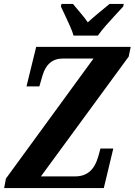

<svg xmlns="http://www.w3.org/2000/svg" viewBox="-20 -951 681 971"><path d="M1 0 10 -48 453 -655H298Q220 -655 195 -569L179 -514H114L163 -714H641L631 -665L187 -59H361Q404 -59 433 -83Q462 -107 478 -163L488 -200H553L505 0ZM352 -771Q346 -792 334 -819Q322 -846 309.5 -872.5Q297 -899 288 -918L291 -931H349Q363 -914 386 -887Q409 -860 424 -838Q448 -860 480.5 -887Q513 -914 534 -931H606L603 -918Q586 -899 562.5 -874Q539 -849 515.5 -822Q492 -795 475 -771Z"/></svg>

Font: Noto Serif Condensed
Style: Bold Italic
Weight: 700
Width: 3
Italic angle: -12°
Designer: Monotype Design Team
Foundry: Monotype Imaging Inc.
Version: Version 2.014